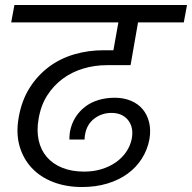

<svg xmlns="http://www.w3.org/2000/svg" viewBox="-20 -760 772 772"><path d="M38 -740H732L719 -670H535L505 -498H410Q361 -498 315.5 -484.5Q270 -471 233 -444Q196 -417 170 -376.5Q144 -336 135 -281Q127 -235 135.5 -196Q144 -157 168 -129Q192 -101 230 -85.5Q268 -70 319 -70Q355 -70 387 -79.5Q419 -89 444.5 -106.5Q470 -124 487 -148.5Q504 -173 510 -203Q518 -248 495 -277Q472 -306 428 -306Q389 -306 359 -283Q329 -260 322 -219Q321 -214 320.5 -209Q320 -204 320 -199H259Q259 -206 259.5 -214Q260 -222 261 -229Q267 -262 283 -287.5Q299 -313 322.5 -331Q346 -349 376.5 -358Q407 -367 441 -367Q477 -367 506 -355Q535 -343 553.5 -321Q572 -299 579.5 -268.5Q587 -238 581 -201Q573 -158 550.5 -122.5Q528 -87 493 -61.5Q458 -36 411.5 -22Q365 -8 310 -8Q246 -8 194 -28Q142 -48 107.5 -85Q73 -122 58.5 -173Q44 -224 55 -287Q67 -356 99 -406.5Q131 -457 176.5 -491Q222 -525 278.5 -541.5Q335 -558 397 -558H436L456 -670H25Z"/></svg>

Font: SVN-Poppins
Style: Italic
Weight: 400
Italic angle: -10°
Designer: Ninad Kale (Devanagari), Jonny Pinhorn (Latin)
Foundry: Indian Type Foundry
Version: Version 3.002 2017; ttfautohint (v1.8.3)